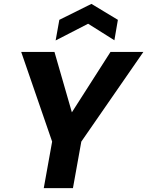

<svg xmlns="http://www.w3.org/2000/svg" viewBox="-20 -967 757 987"><path d="M205 0 248 -239 89 -700H260L356 -367L337 -370L548 -700H717L398 -239L355 0ZM266 -759 285 -865 450 -947 586 -865 568 -760 433 -845Z"/></svg>

Font: DM Sans 28pt Black
Style: Italic
Weight: 900
Italic angle: -10°
Version: Version 4.004;gftools[0.9.30]